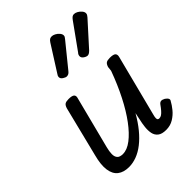

<svg xmlns="http://www.w3.org/2000/svg" viewBox="-237 -974 1119 1119"><g transform="rotate(-45 322.5 -414.0)"><path d="M167 15Q123 15 96.5 -5.5Q70 -26 64 -68.5Q58 -111 75 -175L152 -484Q158 -503 167.5 -509Q177 -515 197 -515Q226 -515 235 -506Q244 -497 238 -479L156 -159Q149 -132 148.5 -110.5Q148 -89 158.5 -76.5Q169 -64 195 -64Q230 -64 268.5 -93.5Q307 -123 346 -175.5Q385 -228 421.5 -299.5Q458 -371 489 -456L492 -484Q498 -503 507.5 -509Q517 -515 537 -515Q566 -515 575 -506Q584 -497 579 -479L483 -104Q478 -86 478 -76.5Q478 -67 482 -64Q486 -61 492 -61Q502 -61 511 -67Q520 -73 530.5 -85Q541 -97 553 -114Q561 -125 571 -126Q581 -127 595 -119Q608 -110 612 -101.5Q616 -93 609 -84Q599 -65 580 -41.5Q561 -18 534 -1.5Q507 15 473 15Q438 15 420.5 1Q403 -13 398.5 -35.5Q394 -58 397 -85Q400 -112 406 -137L415 -181Q387 -132 357 -95.5Q327 -59 295 -34Q263 -9 230.5 3Q198 15 167 15ZM284 -615Q274 -615 260.5 -624Q247 -633 247 -645Q247 -651 249.5 -656.5Q252 -662 256 -667L355 -823Q363 -835 369.5 -839Q376 -843 386 -843Q396 -843 408.5 -836.5Q421 -830 430.5 -819Q440 -808 440 -797Q440 -790 436.5 -785.5Q433 -781 428 -774L311 -630Q304 -621 297 -618Q290 -615 284 -615ZM456 -615Q445 -615 432 -624Q419 -633 419 -645Q419 -651 421 -656.5Q423 -662 428 -667L540 -823Q548 -834 554.5 -838.5Q561 -843 569 -843Q580 -843 592 -836.5Q604 -830 613.5 -819Q623 -808 623 -797Q623 -790 620 -785Q617 -780 612 -774L482 -630Q474 -622 467.5 -618.5Q461 -615 456 -615Z"/></g></svg>

Font: Playwrite IS
Style: Regular
Weight: 400
Designer: Veronika Burian, José Scaglione
Foundry: TypeTogether
Version: Version 1.002